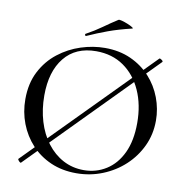

<svg xmlns="http://www.w3.org/2000/svg" viewBox="-87 -872 949 969"><g transform="rotate(10 388.0 -388.0)"><path d="M83 8Q82 10 77.5 7Q73 4 69 -1.5Q65 -7 67 -9L680 -631Q683 -633 692 -626.5Q701 -620 697 -616ZM366 12Q294 12 235.5 -13.5Q177 -39 135.5 -84Q94 -129 71.5 -187.5Q49 -246 49 -312Q49 -393 80.5 -454Q112 -515 164 -555.5Q216 -596 278 -616Q340 -636 401 -636Q475 -636 533.5 -609.5Q592 -583 633 -538Q674 -493 695.5 -436Q717 -379 717 -319Q717 -249 689 -189Q661 -129 612.5 -84Q564 -39 500.5 -13.5Q437 12 366 12ZM401 -10Q464 -10 515.5 -42.5Q567 -75 596.5 -137.5Q626 -200 626 -291Q626 -384 593.5 -456.5Q561 -529 501.5 -570.5Q442 -612 360 -612Q255 -612 197.5 -541Q140 -470 140 -347Q140 -276 158.5 -214.5Q177 -153 212 -107Q247 -61 295 -35.5Q343 -10 401 -10ZM296 -679Q292 -677 290 -682.5Q288 -688 291 -689Q335 -713 370.5 -738.5Q406 -764 442 -787Q446 -790 460.5 -786Q475 -782 491 -775.5Q507 -769 516 -763Q525 -757 518 -756Q451 -740 399 -721Q347 -702 296 -679Z"/></g></svg>

Font: Cormorant Garamond Light Medium
Style: Regular
Weight: 500
Version: Version 4.001